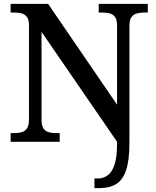

<svg xmlns="http://www.w3.org/2000/svg" viewBox="-20 -734 810 994"><path d="M469 240V190H486Q516 190 538.5 173Q561 156 573.5 116.5Q586 77 586 9V0L195 -569V-115Q195 -85 204.5 -70Q214 -55 231 -50Q248 -45 268 -45H289V0H35V-45H56Q77 -45 93.5 -50Q110 -55 120 -70Q130 -85 130 -115V-603Q130 -632 119.5 -646Q109 -660 92.5 -664.5Q76 -669 56 -669H35V-714H229L586 -192V-603Q586 -632 575.5 -646Q565 -660 548.5 -664.5Q532 -669 512 -669H491V-714H745V-669H724Q704 -669 687 -664Q670 -659 660 -644.5Q650 -630 650 -599V8Q650 97 632.5 148Q615 199 580.5 219.5Q546 240 495 240Z"/></svg>

Font: Noto Serif Gujarati Medium
Style: Regular
Weight: 500
Version: Version 2.102